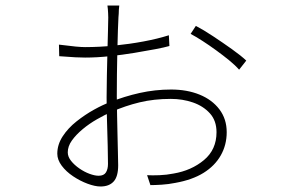

<svg xmlns="http://www.w3.org/2000/svg" viewBox="-20 -635 1040 697"><path d="M413 -615Q412 -608 411.5 -600Q411 -592 411 -585Q411 -578 410 -572Q409 -557 408 -524.5Q407 -492 406 -450Q405 -408 404.5 -364.5Q404 -321 404 -285Q404 -254 405 -218Q406 -182 406.5 -147.5Q407 -113 408 -84Q409 -55 409 -35Q409 6 392.5 24Q376 42 345 42Q325 42 298 32Q271 22 245.5 5Q220 -12 204 -33.5Q188 -55 188 -77Q188 -110 207.5 -140Q227 -170 258 -194.5Q289 -219 321.5 -237Q354 -255 379 -264Q431 -285 487 -297.5Q543 -310 601 -310Q659 -310 704.5 -291.5Q750 -273 776.5 -238Q803 -203 803 -155Q803 -109 781.5 -71Q760 -33 719 -7.5Q678 18 616 29Q591 34 566.5 35.5Q542 37 526 37L514 1Q533 2 559 1Q585 0 610 -5Q675 -16 720.5 -54Q766 -92 766 -155Q766 -197 742 -223.5Q718 -250 680.5 -263Q643 -276 600 -276Q539 -276 487 -263.5Q435 -251 385 -229Q360 -218 332 -202Q304 -186 280 -166Q256 -146 241 -125Q226 -104 226 -82Q226 -66 238 -51Q250 -36 268 -23.5Q286 -11 305 -4Q324 3 338 3Q357 3 364.5 -9Q372 -21 372 -40Q372 -63 371 -105Q370 -147 368.5 -194Q367 -241 367 -282Q367 -317 368 -361Q369 -405 370 -448Q371 -491 372 -524Q373 -557 373 -571Q373 -579 372.5 -587Q372 -595 371.5 -602.5Q371 -610 370 -615ZM691 -541Q718 -527 753.5 -503.5Q789 -480 822 -456.5Q855 -433 874 -415L848 -382Q834 -398 812 -416Q790 -434 764.5 -452.5Q739 -471 715 -486.5Q691 -502 672 -512ZM194 -473Q233 -468 254.5 -466Q276 -464 289 -464Q341 -464 395.5 -469.5Q450 -475 501 -484.5Q552 -494 593 -507L595 -468Q578 -463 544 -456.5Q510 -450 467.5 -443Q425 -436 378.5 -431Q332 -426 289 -426Q272 -426 253.5 -427Q235 -428 195 -431Z"/></svg>

Font: Noto Sans SC ExtraLight
Style: Regular
Weight: 250
Designer: Ryoko NISHIZUKA 西塚涼子 (kana, bopomofo & ideographs); Paul D. Hunt (Latin, Greek & Cyrillic); Sandoll Communications 산돌커뮤니
Foundry: Adobe
Version: Version 2.004-H2;hotconv 1.0.118;makeotfexe 2.5.65603